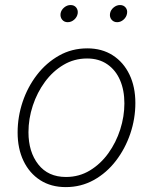

<svg xmlns="http://www.w3.org/2000/svg" viewBox="-20 -746 620 777"><path d="M246.1 11.2Q186.5 11.2 142.8 -16.8Q99.1 -44.9 75.2 -94.7Q51.3 -144.5 51.3 -210Q51.3 -272.9 71.5 -333.5Q91.8 -394 129.4 -442.9Q167 -491.7 218.8 -521Q270.5 -550.3 333.5 -550.3Q392.6 -550.3 436.3 -522.2Q480 -494.1 503.9 -444.3Q527.8 -394.5 527.8 -329.1Q527.8 -265.6 507.3 -205.1Q486.8 -144.5 449.2 -95.5Q411.6 -46.4 359.9 -17.6Q308.1 11.2 246.1 11.2ZM247.1 -29.8Q300.3 -29.8 343.8 -56.2Q387.2 -82.5 418.5 -126Q449.7 -169.4 466.6 -222.2Q483.4 -274.9 483.4 -327.6Q483.4 -380.9 465.8 -421.6Q448.2 -462.4 414.3 -485.8Q380.4 -509.3 332.5 -509.3Q280.3 -509.3 237.1 -483.6Q193.8 -458 162.1 -415Q130.4 -372.1 112.8 -318.8Q95.2 -265.6 95.2 -210.9Q95.2 -131.3 135 -80.6Q174.8 -29.8 247.1 -29.8ZM454.1 -656.2Q439.9 -656.2 431.4 -666.5Q422.9 -676.8 425.3 -691.4Q427.7 -705.6 439.7 -715.6Q451.7 -725.6 465.8 -725.6Q480 -725.6 488.3 -715.6Q496.6 -705.6 494.1 -691.4Q491.7 -676.8 480 -666.5Q468.3 -656.2 454.1 -656.2ZM253.9 -656.2Q239.7 -656.2 231.4 -666.5Q223.1 -676.8 225.1 -691.4Q227.5 -705.6 239.5 -715.6Q251.5 -725.6 265.6 -725.6Q280.3 -725.6 288.3 -715.6Q296.4 -705.6 294.4 -691.4Q292 -676.8 280.3 -666.5Q268.6 -656.2 253.9 -656.2Z"/></svg>

Font: Inter 16pt ExtraLight
Style: Italic
Weight: 250
Italic angle: -9.3988°
Version: Version 4.001;git-66647c0bb